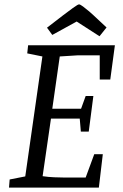

<svg xmlns="http://www.w3.org/2000/svg" viewBox="-20 -854 558 874"><path d="M21 0 24 -37 95 -51 173 -597 104 -611 108 -648H503L482 -492H434V-602H332L252 -597L218 -359H349L370 -417H405L384 -255H348L343 -314H212L174 -52Q201 -48 227 -47Q253 -46 266 -46H370L409 -152H448L430 0ZM433 -689 329 -756 218 -695 194 -728 268 -785Q297 -807 311 -817Q325 -827 331 -830.5Q337 -834 340 -834Q345 -834 358.5 -824Q372 -814 386 -802Q400 -790 405 -785L465 -729Z"/></svg>

Font: Faustina
Style: Italic
Weight: 400
Italic angle: -8°
Designer: Alfonso Garcia
Foundry: http://www.omnibus-type.com
Version: Version 1.200